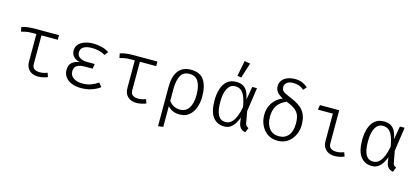

<svg xmlns="http://www.w3.org/2000/svg" viewBox="-74 -1460 5071 2319"><g transform="rotate(15 2461.5 -300.5)"><path d="M510.8 -538.5V-481H306.7V-122.6Q306.7 -80.5 333.1 -62.8Q359.5 -45.1 400.5 -45.1Q445.1 -45.1 494.9 -64.6L513.3 -15.4Q497.9 -6.7 462.1 1.8Q426.2 10.3 393.8 10.3Q325.6 10.3 284.4 -28.2Q243.1 -66.7 243.1 -136.9V-481H197.9Q169.7 -481 149.7 -479.5Q129.7 -477.9 109 -473.6Q88.2 -469.2 56.4 -460.5L45.1 -515.9Q84.6 -529.2 126.2 -533.8Q167.7 -538.5 214.9 -538.5Z M1007.7 -252.8H917.9Q844.1 -252.8 811 -230.3Q777.9 -207.7 777.9 -157.4Q777.9 -108.2 819.5 -77.9Q861 -47.7 932.3 -47.7Q994.4 -47.7 1042.3 -65.9Q1090.3 -84.1 1128.2 -112.3L1166.7 -64.1Q1130.8 -34.9 1069.2 -12.3Q1007.7 10.3 929.7 10.3Q866.7 10.3 816.2 -9.2Q765.6 -28.7 736.2 -66.2Q706.7 -103.6 706.7 -157.4Q706.7 -219.5 741.8 -250Q776.9 -280.5 839 -288.7Q785.1 -300 756.9 -331Q728.7 -362.1 728.7 -405.1Q728.7 -453.3 757.7 -484.9Q786.7 -516.4 834.6 -532.3Q882.6 -548.2 940 -548.2Q987.2 -548.2 1042.6 -535.4Q1097.9 -522.6 1136.9 -493.8L1102.1 -449.7Q1065.1 -472.8 1022.3 -482.6Q979.5 -492.3 937.9 -492.3Q871.3 -492.3 833.6 -469.7Q795.9 -447.2 795.9 -400Q795.9 -360 830.8 -336.7Q865.6 -313.3 923.6 -313.3H1017.4Z M1741.5 -538.5V-481H1537.4V-122.6Q1537.4 -80.5 1563.8 -62.8Q1590.3 -45.1 1631.3 -45.1Q1675.9 -45.1 1725.6 -64.6L1744.1 -15.4Q1728.7 -6.7 1692.8 1.8Q1656.9 10.3 1624.6 10.3Q1556.4 10.3 1515.1 -28.2Q1473.8 -66.7 1473.8 -136.9V-481H1428.7Q1400.5 -481 1380.5 -479.5Q1360.5 -477.9 1339.7 -473.6Q1319 -469.2 1287.2 -460.5L1275.9 -515.9Q1315.4 -529.2 1356.9 -533.8Q1398.5 -538.5 1445.6 -538.5Z M2159 -548.2Q2274.4 -548.2 2324.1 -474.9Q2373.8 -401.5 2373.8 -269.2Q2373.8 -195.4 2351.3 -131.8Q2328.7 -68.2 2282.1 -29Q2235.4 10.3 2162.6 10.3Q2070.3 10.3 2013.8 -53.3V205.6L1950.3 214.4V-275.9Q1950.3 -410.8 2004.1 -479.5Q2057.9 -548.2 2159 -548.2ZM2156.9 -494.9Q2076.9 -494.9 2045.4 -433.6Q2013.8 -372.3 2013.8 -266.2V-121Q2036.4 -86.7 2072.8 -67.2Q2109.2 -47.7 2151.8 -47.7Q2225.1 -47.7 2263.6 -106.2Q2302.1 -164.6 2302.1 -270.3Q2302.1 -379 2266.9 -436.9Q2231.8 -494.9 2156.9 -494.9Z M2725.6 -548.2Q2770.3 -548.2 2804.1 -533.1Q2837.9 -517.9 2861.5 -480Q2885.1 -442.1 2897.9 -372.3L2927.2 -538.5H2986.2L2943.1 -241L2969.7 -94.9Q2972.8 -77.4 2982.3 -66.4Q2991.8 -55.4 3011.3 -46.7L2987.7 11.3Q2910.3 0 2897.9 -86.2L2889.7 -145.1Q2875.4 -106.7 2853.8 -71Q2832.3 -35.4 2800.3 -12.6Q2768.2 10.3 2721.5 10.3Q2631.3 10.3 2580 -56.4Q2528.7 -123.1 2528.7 -263.6Q2528.7 -347.2 2550 -411.3Q2571.3 -475.4 2614.9 -511.8Q2658.5 -548.2 2725.6 -548.2ZM2727.7 -493.3Q2666.7 -493.3 2633.6 -433.6Q2600.5 -373.8 2600.5 -263.6Q2600.5 -152.3 2631 -98.7Q2661.5 -45.1 2723.6 -45.1Q2744.1 -45.1 2765.9 -53.8Q2787.7 -62.6 2809 -86.4Q2830.3 -110.3 2849.2 -155.6Q2868.2 -201 2882.6 -274.4Q2867.2 -363.1 2845.1 -410.5Q2823.1 -457.9 2794.1 -475.6Q2765.1 -493.3 2727.7 -493.3ZM2757.4 -816.4 2829.2 -804.6 2768.7 -613.8 2719.5 -622.6Z M3402.6 -765.1Q3454.4 -765.1 3491.3 -750Q3528.2 -734.9 3564.1 -705.1L3530.3 -664.6Q3493.3 -693.8 3461.8 -703.6Q3430.3 -713.3 3393.8 -713.3Q3346.7 -713.3 3317.4 -692.6Q3288.2 -671.8 3288.2 -633.8Q3288.2 -607.7 3301.5 -591.3Q3314.9 -574.9 3343.3 -561Q3371.8 -547.2 3417.9 -528.2Q3486.2 -500 3531.8 -464.9Q3577.4 -429.7 3600.3 -378.2Q3623.1 -326.7 3623.1 -248.2Q3623.1 -199.5 3607.4 -153.3Q3591.8 -107.2 3561.8 -70.3Q3531.8 -33.3 3488.2 -11.5Q3444.6 10.3 3388.7 10.3Q3314.9 10.3 3262.3 -25.9Q3209.7 -62.1 3181.8 -121.3Q3153.8 -180.5 3153.8 -249.7Q3153.8 -314.9 3176.9 -364.6Q3200 -414.4 3237.7 -448.5Q3275.4 -482.6 3319.5 -499Q3265.1 -526.7 3242.8 -557.4Q3220.5 -588.2 3220.5 -627.7Q3220.5 -673.3 3245.9 -703.8Q3271.3 -734.4 3312.8 -749.7Q3354.4 -765.1 3402.6 -765.1ZM3376.9 -474.4Q3296.4 -441.5 3261.3 -385.4Q3226.2 -329.2 3226.2 -246.7Q3226.2 -155.4 3269.5 -100.8Q3312.8 -46.2 3389.2 -46.2Q3465.6 -46.2 3508.5 -98.5Q3551.3 -150.8 3551.3 -248.2Q3551.3 -312.3 3535.1 -352.1Q3519 -391.8 3481 -419.5Q3443.1 -447.2 3376.9 -474.4Z M3950.8 -479H3764.1L3773.3 -538.5H4014.4V-122.6Q4014.4 -80.5 4041.3 -62.8Q4068.2 -45.1 4109.2 -45.1Q4153.8 -45.1 4203.6 -64.6L4222.1 -15.4Q4206.7 -6.7 4170.8 1.8Q4134.9 10.3 4102.6 10.3Q4034.4 10.3 3992.6 -28.2Q3950.8 -66.7 3950.8 -136.9Z M4571.8 -548.2Q4616.4 -548.2 4650.3 -533.1Q4684.1 -517.9 4707.7 -480Q4731.3 -442.1 4744.1 -372.3L4773.3 -538.5H4832.3L4789.2 -241L4815.9 -94.9Q4819 -77.4 4828.5 -66.4Q4837.9 -55.4 4857.4 -46.7L4833.8 11.3Q4756.4 0 4744.1 -86.2L4735.9 -145.1Q4721.5 -106.7 4700 -71Q4678.5 -35.4 4646.4 -12.6Q4614.4 10.3 4567.7 10.3Q4477.4 10.3 4426.2 -56.4Q4374.9 -123.1 4374.9 -263.6Q4374.9 -347.2 4396.2 -411.3Q4417.4 -475.4 4461 -511.8Q4504.6 -548.2 4571.8 -548.2ZM4573.8 -493.3Q4512.8 -493.3 4479.7 -433.6Q4446.7 -373.8 4446.7 -263.6Q4446.7 -152.3 4477.2 -98.7Q4507.7 -45.1 4569.7 -45.1Q4590.3 -45.1 4612.1 -53.8Q4633.8 -62.6 4655.1 -86.4Q4676.4 -110.3 4695.4 -155.6Q4714.4 -201 4728.7 -274.4Q4713.3 -363.1 4691.3 -410.5Q4669.2 -457.9 4640.3 -475.6Q4611.3 -493.3 4573.8 -493.3Z"/></g></svg>

Font: Fira Code Light
Style: Regular
Weight: 300
Monospace: yes
Designer: Carrois Corporate, Edenspiekermann AG, Nikita Prokopov
Foundry: Carrois Corporate, Edenspiekermann AG, Nikita Prokopov
Version: Version 6.000; ttfautohint (v1.8.2) -l 8 -r 50 -G 200 -x 14 